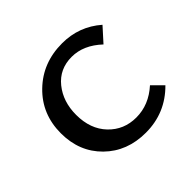

<svg xmlns="http://www.w3.org/2000/svg" viewBox="-115 -542 669 669"><g transform="rotate(-45 219.5 -207.5)"><path d="M252 6Q160 6 100.5 -52.5Q41 -111 41 -202Q41 -296 105.5 -358.5Q170 -421 266 -421Q349 -421 411 -367L365 -316Q314 -364 256 -364Q196 -364 160 -319.5Q124 -275 124 -210Q124 -140 164.5 -97.5Q205 -55 266 -55Q328 -55 379 -101L417 -63Q349 6 252 6Z"/></g></svg>

Font: EauTest Medium
Style: Regular
Weight: 500
Designer: Christian Thalmann (Catharsis Fonts)
Version: Version 0.001;PS 000.001;hotconv 1.0.88;makeotf.lib2.5.64775